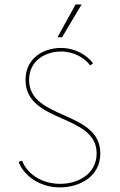

<svg xmlns="http://www.w3.org/2000/svg" viewBox="-20 -813 524 841"><path d="M231.9 -649.9H252L337.4 -793.5H311ZM242.2 7.8C327.1 7.8 419.4 -38.1 419.4 -141.1C419.4 -330.1 107.4 -286.6 107.4 -462.9C107.4 -547.9 179.7 -587.4 247.1 -587.4C305.2 -587.4 352.1 -558.1 375 -526.4L387.7 -535.6C361.3 -571.3 310.1 -603 246.6 -603C173.3 -603 91.8 -560.5 91.8 -462.9C91.8 -271.5 403.3 -315.9 403.3 -141.1C403.3 -54.7 327.1 -7.8 243.2 -7.8C159.2 -7.8 97.2 -54.7 76.7 -109.4L61.5 -104C85.4 -42 154.3 7.8 242.2 7.8Z"/></svg>

Font: Now Thin
Style: Regular
Weight: 100
Designer: Alfredo Marco Pradil
Foundry: Alfredo Marco Pradil
Version: Version 1.200;hotconv 1.0.109;makeotfexe 2.5.65596